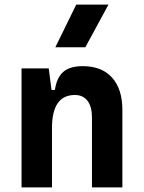

<svg xmlns="http://www.w3.org/2000/svg" viewBox="-20 -815 626 835"><path d="M379.9 0V-304.2Q379.9 -351.1 360.6 -376.5Q341.3 -401.9 305.5 -401.9Q206.1 -401.9 206.1 -258.3L175.8 -423.8H218.8Q226.1 -476.1 254.4 -501.7Q282.7 -527.3 340.3 -527.3Q422.4 -527.3 467.3 -477.5Q512.2 -427.7 512.2 -336.9V0ZM73.7 0V-517.6H191.9L206.1 -408.2V0ZM220.7 -609.4 311.5 -794.9H451.7L351.1 -609.4Z"/></svg>

Font: Cascadia Code
Style: Regular
Weight: 400
Monospace: yes
Designer: Aaron Bell
Foundry: Saja Typeworks
Version: Version 2106.017